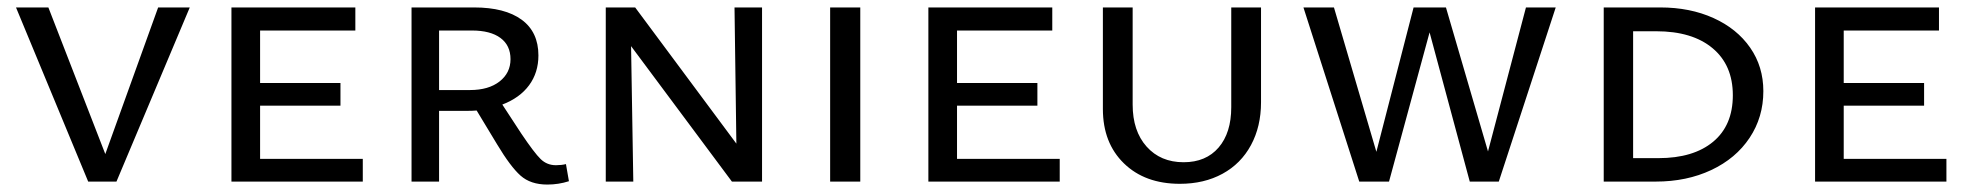

<svg xmlns="http://www.w3.org/2000/svg" viewBox="-20 -488 5293 516"><path d="M490 -468 293 0H217L23 -468H110L263 -74L405 -468Z M955 -61V0H602V-468H935V-406H679V-265H895V-204H679V-61Z M1509 -1Q1481 8 1451 8Q1406 8 1379 -16Q1352 -40 1316 -100L1261 -191Q1251 -190 1230 -190H1160V0H1086V-468H1254Q1337 -468 1382 -435Q1427 -402 1427 -339Q1427 -293 1402 -259Q1377 -225 1330 -207L1381 -129Q1416 -77 1433 -60.5Q1450 -44 1474 -44Q1489 -44 1501 -47ZM1243 -246Q1293 -246 1322.5 -269Q1352 -292 1352 -329Q1352 -366 1325 -386Q1298 -406 1248 -406H1160V-246Z M2028 -468V0H1947L1676 -364L1682 0H1608V-468H1687L1959 -102L1954 -468Z M2211 -468H2292V0H2211Z M2828 -61V0H2475V-468H2808V-406H2552V-265H2768V-204H2552V-61Z M2944 -195V-468H3024V-207Q3024 -136 3061.5 -94Q3099 -52 3161 -52Q3221 -52 3255 -91.5Q3289 -131 3289 -200V-468H3369V-213Q3369 -148 3342 -98Q3315 -48 3265.5 -21Q3216 6 3151 6Q3057 6 3000.5 -49Q2944 -104 2944 -195Z M4161 -468 4008 0H3930L3822 -401L3713 0H3633L3483 -468H3565L3679 -80L3779 -468H3866L3979 -81L4081 -468Z M4290 0V-468H4442Q4522 -468 4585 -439.5Q4648 -411 4683.5 -360Q4719 -309 4719 -243Q4719 -173 4682 -117.5Q4645 -62 4579 -31Q4513 0 4430 0ZM4431 -404H4369V-63H4437Q4531 -63 4584 -107Q4637 -151 4637 -232Q4637 -313 4582.5 -358.5Q4528 -404 4431 -404Z M5211 -61V0H4858V-468H5191V-406H4935V-265H5151V-204H4935V-61Z"/></svg>

Font: Ysabeau SC Medium
Style: Regular
Weight: 500
Designer: Christian Thalmann (Catharsis Fonts)
Version: Version 0.003